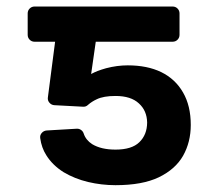

<svg xmlns="http://www.w3.org/2000/svg" viewBox="-20 -548 656 577"><path d="M244.7 -1.1Q204.5 -10.7 171.2 -30.5Q137.8 -51.5 119 -81.7Q104.8 -104 100.9 -132.5Q99.4 -141.3 105.3 -148.3Q111.2 -155.2 120.4 -155.9L210.6 -161.2Q217.7 -161.6 223.5 -157.5Q229.4 -153.4 231.5 -146.7Q237.9 -127.1 257.1 -114.7Q284.1 -98.4 327.1 -98.4Q376.1 -98.4 398.8 -120.7Q421.9 -143.1 422.2 -179.7Q421.5 -215.6 397.4 -237.2Q373.6 -259.6 327.1 -259.6Q290.8 -259.6 270.6 -249.6Q256 -242.9 244.7 -233Q238.3 -226.6 229.4 -227.3L143.1 -231.9Q134.2 -232.6 128.4 -239.5Q122.5 -246.4 123.9 -255.3L145.6 -422.6H83.8Q75.3 -422.6 69.2 -428.6Q63.2 -434.7 63.2 -443.2V-507.8Q63.2 -516.3 69.2 -522.4Q75.3 -528.4 83.8 -528.4H498.6Q507.5 -528.4 513.5 -522.4Q519.5 -516.3 519.5 -507.8V-443.2Q519.5 -434.7 513.5 -428.6Q507.5 -422.6 498.6 -422.6H267.8L253.9 -325.6Q271 -335.2 299 -343Q332 -351.6 364 -351.6Q422.6 -351.6 464.5 -331.3Q507.1 -310.4 530.2 -269.9Q553.3 -229.8 553.3 -172.6Q553.3 -121.1 530.2 -79.9Q507.1 -39.4 457.4 -15.3Q407.7 8.5 327.1 8.5Q285.2 8.5 244.7 -1.1Z"/></svg>

Font: DeltaSans SemiBold
Style: Regular
Weight: 600
Designer: Rasmus Andersson
Foundry: rsms
Version: Version 3.012